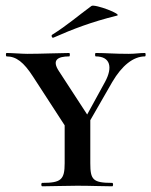

<svg xmlns="http://www.w3.org/2000/svg" viewBox="-20 -654 531 674"><path d="M168 -522C236 -552 301 -577 390 -599C413 -603 312 -641 301 -633C257 -601 216 -565 163 -532C159 -530 162 -519 168 -522ZM489 -468C468 -468 456 -465 432 -465C378 -465 353 -468 316 -468C313 -468 313 -456 316 -456C368 -456 376 -417 349 -367L286 -252L187 -404C161 -443 182 -456 223 -456C226 -456 226 -468 223 -468C192 -468 124 -465 76 -465C58 -465 21 -468 3 -468C0 -468 0 -456 3 -456C37 -456 63 -436 96 -385L207 -214V-81C207 -23 194 -12 128 -12C124 -12 124 0 128 0C162 0 207 -2 251 -2C300 -2 340 0 374 0C378 0 378 -12 374 -12C306 -12 297 -23 297 -81V-232L374 -366C408 -424 448 -456 489 -456C492 -456 492 -468 489 -468Z"/></svg>

Font: Cormorant SC Semi
Style: Regular
Weight: 600
Designer: Christian Thalmann (Catharsis Fonts)
Version: Version 1.000;PS 001.000;hotconv 1.0.70;makeotf.lib2.5.58329